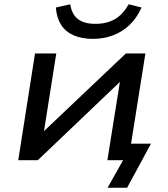

<svg xmlns="http://www.w3.org/2000/svg" viewBox="-20 -746 780 894"><path d="M481 128 553 0H481L493 -77H683L572 128ZM65 0 143 -497H242L184 -130H179L566 -497H657L578 0H480L539 -369H543L156 0ZM412 -565Q361 -565 323 -581.5Q285 -598 264.5 -630.5Q244 -663 240 -711L307 -726Q314 -680 342.5 -657.5Q371 -635 424 -635Q477 -635 514.5 -656.5Q552 -678 579 -726L639 -711Q617 -662 583.5 -630Q550 -598 506.5 -581.5Q463 -565 412 -565Z"/></svg>

Font: Nunito Sans 7pt SemiExpanded Medium
Style: Italic
Weight: 500
Width: 6
Italic angle: -9°
Designer: Vernon Adams
Foundry: Vernon Adams
Version: Version 3.101;gftools[0.9.27]